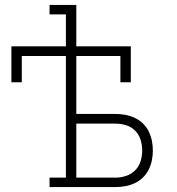

<svg xmlns="http://www.w3.org/2000/svg" viewBox="-20 -755 715 775"><path d="M180 0V-38H246V-529H68V-423H26V-568H246V-697H180V-735H288V-568H508V-423H466V-529H288V-295H446Q466 -295 485.5 -291.5Q505 -288 523.5 -279.5Q542 -271 556.5 -257Q571 -243 580 -225Q589 -207 593 -187Q597 -167 597 -147Q597 -127 593 -107.5Q589 -88 580 -70Q571 -52 556.5 -38Q542 -24 523.5 -15.5Q505 -7 485.5 -3.5Q466 0 446 0ZM288 -38H446Q468 -38 489 -45Q510 -52 525.5 -67.5Q541 -83 547.5 -104.5Q554 -126 554 -147Q554 -169 547.5 -190.5Q541 -212 525.5 -227.5Q510 -243 489 -249.5Q468 -256 446 -256H288Z"/></svg>

Font: Iosevka Etoile Extralight
Style: Regular
Weight: 200
Designer: Belleve Invis
Foundry: Belleve Invis
Version: Version 22.1.2; ttfautohint (v1.8.4)